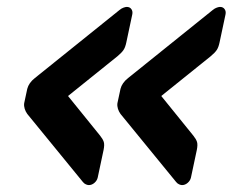

<svg xmlns="http://www.w3.org/2000/svg" viewBox="-20 -607 674 556"><path d="M507 -71Q504 -71 499 -73Q494 -75 490 -80L329 -277Q324 -284 321.5 -292Q319 -300 320 -308L329 -350Q331 -358 336.5 -366Q342 -374 351 -381L596 -578Q602 -583 608 -585Q614 -587 617 -587Q626 -587 630.5 -580.5Q635 -574 633 -565L616 -485Q613 -470 607.5 -462Q602 -454 590 -444L447 -329L540 -214Q548 -204 550.5 -196Q553 -188 550 -173L533 -93Q531 -84 523.5 -77.5Q516 -71 507 -71ZM237 -71Q234 -71 229 -73Q224 -75 220 -80L59 -277Q54 -284 51.5 -292Q49 -300 50 -308L59 -350Q61 -358 66.5 -366Q72 -374 81 -381L326 -578Q332 -583 338 -585Q344 -587 347 -587Q356 -587 360.5 -580.5Q365 -574 363 -565L346 -485Q343 -470 337.5 -462Q332 -454 320 -444L177 -329L270 -214Q278 -204 280.5 -196Q283 -188 280 -173L263 -93Q261 -84 253.5 -77.5Q246 -71 237 -71Z"/></svg>

Font: Rubik Light SemiBold
Style: Italic
Weight: 600
Italic angle: -12°
Version: Version 2.104